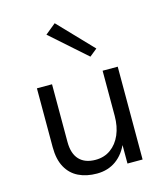

<svg xmlns="http://www.w3.org/2000/svg" viewBox="-115 -860 836 957"><g transform="rotate(-15 303.0 -381.0)"><path d="M426 -479H504V0H426ZM87 -479H165V-181Q165 -121 194.2 -90Q223.5 -59 278 -59Q323 -59 356.2 -83Q389.5 -107 407.8 -149.2Q426 -191.5 426 -246H455Q455 -165.5 431.8 -108.5Q408.5 -51.5 366.2 -21.2Q324 9 267 9Q213 9 172.5 -10.8Q132 -30.5 109.5 -71.5Q87 -112.5 87 -175ZM385.5 -562.5 202 -725 256.5 -769.5 424.5 -594Z"/></g></svg>

Font: Karla ExtraLight
Style: Regular
Weight: 400
Version: Version 2.001